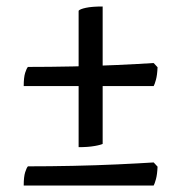

<svg xmlns="http://www.w3.org/2000/svg" viewBox="-20 -510 556 591"><path d="M222 -57V-477Q226 -482 244.5 -486Q263 -490 296 -490V-67Q290 -64 270.5 -60.5Q251 -57 222 -57ZM53 -245Q53 -272 57.5 -286Q62 -300 66 -304Q133 -304 204.5 -305.5Q276 -307 341 -310Q406 -313 453 -316L465 -303Q464 -279 460 -264.5Q456 -250 453 -245ZM53 61Q53 34 57.5 20Q62 6 66 2Q133 2 204.5 0.5Q276 -1 341 -4Q406 -7 453 -10L465 3Q464 27 460 41.5Q456 56 453 61Z"/></svg>

Font: Texturina 12pt SemiBold
Style: Regular
Weight: 600
Designer: Guillermo Torres Carreño
Foundry: Omnibus-Type
Version: Version 1.002